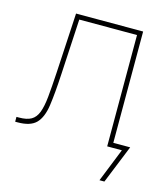

<svg xmlns="http://www.w3.org/2000/svg" viewBox="-105 -624 758 864"><g transform="rotate(15 273.5 -192.5)"><path d="M3.9 0V-22.5H15.6Q51.8 -22.5 72.3 -34.2Q92.8 -45.9 103.3 -73.2Q113.8 -100.6 118.4 -147Q123 -193.4 127 -262.7L142.6 -541H455.1V0H432.6V-518.6H163.6L149.4 -261.7Q144.5 -170.4 136.2 -112.5Q127.9 -54.7 101.3 -27.3Q74.7 0 15.6 0ZM438.5 156.2 501 0H439.5V-22.5H533.7L461.4 156.2Z"/></g></svg>

Font: Inter 17pt Thin
Style: Regular
Weight: 250
Version: Version 4.001;git-66647c0bb